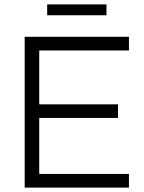

<svg xmlns="http://www.w3.org/2000/svg" viewBox="-20 -856 657 876"><path d="M92.6 -688H159V0H92.6ZM113 -625.7V-688H568.3V-625.7ZM113 0V-62.3H568.3V0ZM113 -317.8V-380.1H518.3V-317.8ZM195.2 -835.9H465.8V-786.4H195.2Q195.2 -786.4 195.2 -793.9Q195.2 -801.4 195.2 -811.1Q195.2 -820.9 195.2 -828.4Q195.2 -835.9 195.2 -835.9Z"/></svg>

Font: Roundo Variable
Style: Regular
Weight: 200
Designer: Shiva Nallaperumal
Foundry: Indian Type Foundry
Version: Version 2.000